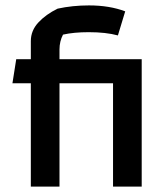

<svg xmlns="http://www.w3.org/2000/svg" viewBox="-20 -690 614 710"><path d="M94 -382H26L40 -471H94V-538Q94 -577 122 -607Q150 -637 193 -658Q248 -670 309 -670Q385 -670 443 -648L416 -559Q372 -571 308 -571Q253 -571 213 -562Q200 -537 200 -507V-471H504V0H398V-382H200V0H94Z"/></svg>

Font: Athiti SemiBold
Style: Regular
Weight: 600
Designer: CadsonDemak Team
Foundry: CadsonDemak
Version: Version 1.033